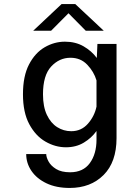

<svg xmlns="http://www.w3.org/2000/svg" viewBox="-20 -717 690 949"><path d="M306 11Q253.5 11 204.8 -17Q156 -45 124.8 -103Q93.5 -161 93.5 -251Q93.5 -341 123.5 -398.5Q153.5 -456 201 -483.5Q248.5 -511 301 -511Q353.5 -511 393.2 -488Q433 -465 458.5 -430.5L461.5 -500H556V-34.5Q556 84 492 148Q428 212 324.5 212Q258 212 209.8 189Q161.5 166 135.5 127.8Q109.5 89.5 109.5 44.5H208.5Q208.5 60 220 81.2Q231.5 102.5 257.5 118.5Q283.5 134.5 326.5 134.5Q391 134.5 424 89.2Q457 44 457 -27V-69.5Q432.5 -35 394.2 -12Q356 11 306 11ZM192.5 -251Q192.5 -189.5 211.8 -149Q231 -108.5 262.8 -88.5Q294.5 -68.5 332 -68.5Q382 -68.5 414.5 -105.5Q447 -142.5 457 -190V-319.5Q444 -363 411.2 -397.2Q378.5 -431.5 328.5 -431.5Q273 -431.5 232.8 -388Q192.5 -344.5 192.5 -251ZM144 -565 284.5 -697H352L493 -565H404L318.5 -651.5L232.5 -565Z"/></svg>

Font: Trispace
Style: Regular
Weight: 400
Designer: Tyler Finck
Foundry: Etcetera Type Company
Version: Version 1.210; ttfautohint (v1.8.3)